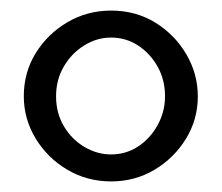

<svg xmlns="http://www.w3.org/2000/svg" viewBox="-20 -757 420 363"><path d="M190 -414Q145 -414 107.5 -436Q70 -458 47.5 -495Q25 -532 25 -575Q25 -620 47.5 -656.5Q70 -693 107.5 -715Q145 -737 190 -737Q237 -737 274 -714Q311 -691 332.5 -654Q354 -617 354 -575Q354 -531 331.5 -494.5Q309 -458 272 -436Q235 -414 190 -414ZM190 -465Q218 -465 241 -480Q264 -495 278 -520.5Q292 -546 292 -575Q292 -606 278 -631Q264 -656 241 -671Q218 -686 190 -686Q163 -686 139 -671Q115 -656 100.5 -631Q86 -606 86 -575Q86 -543 101 -518Q116 -493 140 -479Q164 -465 190 -465Z"/></svg>

Font: Lil Grotesk
Style: Regular
Weight: 400
Designer: Bastien Sozeau
Foundry: NBR — Bastien Sozeau
Version: Version 4.002; ttfautohint (v1.8.4.7-5d5b)